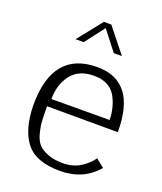

<svg xmlns="http://www.w3.org/2000/svg" viewBox="-142 -846 804 953"><g transform="rotate(20 260.5 -369.0)"><path d="M127 -305 434 -306Q433 -376 401 -431Q366 -486 288 -486Q207 -486 167 -434Q127 -382 127 -305ZM288 -25Q342 -25 381 -50Q420 -75 441 -106Q454 -96 464 -88Q474 -80 478 -76.5Q482 -73 485 -71Q411 16 288 16Q161 16 108 -51Q55 -118 53 -247Q53 -532 288 -532Q494 -532 493 -263L119 -264Q119 -215 121 -184.5Q123 -154 132.5 -120Q142 -86 159.5 -68Q177 -50 209.5 -37.5Q242 -25 288 -25ZM340 -625 260 -728 181 -625H138L241 -754H280L383 -625Z"/></g></svg>

Font: Afta sans
Style: Regular
Weight: 400
Designer: par.qink
Foundry: Oriol Esparraguera Font
Version: Version 1.000